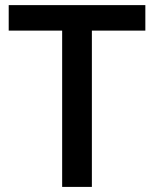

<svg xmlns="http://www.w3.org/2000/svg" viewBox="-20 -734 606 754"><path d="M340.8 0H224.1V-613.8H14.2V-713.9H550.8V-613.8H340.8Z"/></svg>

Font: f0_21440          
Style: Regular
Weight: 600
Foundry: Ascender Corporation
Version: Version 1.10